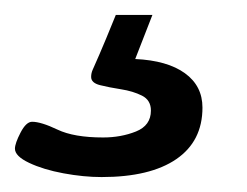

<svg xmlns="http://www.w3.org/2000/svg" viewBox="-66 -27 331 257"><path d="M70 210Q46 210 19 205Q-8 200 -27 191Q-46 182 -46 172Q-46 165 -38.5 150.5Q-31 136 -23 136Q-11 136 11 146.5Q33 157 72 157Q96 157 116 149Q136 141 136 121Q136 107 124 101Q112 95 96 92.5Q80 90 68 87Q56 84 56 76Q56 71 58 66.5Q60 62 67 46Q74 30 89 -7H138L115 52Q158 54 181.5 71Q205 88 205 117Q205 162 170 186Q135 210 70 210Z"/></svg>

Font: Asap Semi Expanded Semi Expanded Medium
Style: Italic
Weight: 500
Width: 6
Italic angle: -6°
Designer: Pablo Cosgaya
Foundry: Omnibus-Type
Version: Version 3.001; ttfautohint (v1.8.4.7-5d5b)